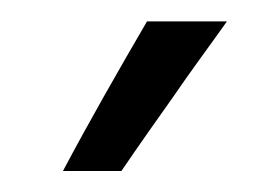

<svg xmlns="http://www.w3.org/2000/svg" viewBox="-20 -913 256 183"><path d="M196.3 -892.6H120.1C92.8 -845.7 65.4 -797.9 40 -750H95.7C112.3 -774.4 128.9 -797.9 145.5 -821.3C162.1 -845.7 179.7 -869.1 196.3 -892.6Z"/></svg>

Font: My Font
Style: Regular
Weight: 400
Designer: Alfredo Marco Pradil
Version: Version 0.001